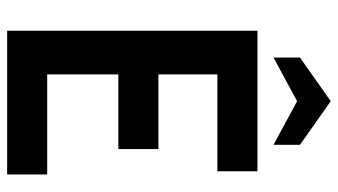

<svg xmlns="http://www.w3.org/2000/svg" viewBox="-224 -721 945 537"><g transform="rotate(90 248.5 -452.5)"><path d="M66 0V-700H459V-588H188V-423H397V-311H188V-112H468V0ZM141 -745V-819L263 -905L385 -819V-745L263 -811Z"/></g></svg>

Font: Cabin Condensed
Style: Bold
Weight: 700
Width: 3
Designer: Pablo Impallari
Foundry: Pablo Impallari. http://www.impallari.com Igino Marini. http://www.ikern.com
Version: Version 3.001; ttfautohint (v1.8.3)